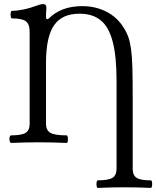

<svg xmlns="http://www.w3.org/2000/svg" viewBox="-20 -696 764 939"><path d="M458 223Q454 223 452.5 213.5Q451 204 452.5 195Q454 186 458 186Q511 186 530.5 173.5Q550 161 550 129V-302Q550 -419 531.5 -491Q513 -563 473.5 -596Q434 -629 369 -629Q283 -629 244 -572Q205 -515 205 -389V-90Q205 -59 226.5 -46.5Q248 -34 305 -34Q310 -34 311.5 -24.5Q313 -15 311.5 -6Q310 3 305 3Q238 0 170 0Q103 0 35 3Q30 3 27.5 -6Q25 -15 27 -24.5Q29 -34 35 -34Q86 -34 105.5 -46.5Q125 -59 125 -90V-540Q125 -578 106.5 -592Q88 -606 39 -606Q34 -606 32.5 -615.5Q31 -625 32.5 -634Q34 -643 39 -643Q63 -643 96.5 -650Q130 -657 173 -673Q179 -675 183.5 -675.5Q188 -676 192 -676Q207 -676 207 -657Q206 -646 205.5 -636Q205 -626 205 -615Q205 -602 211 -602Q213 -602 215 -603Q217 -604 218 -605Q279 -666 382 -666Q447 -666 500 -639Q553 -612 584 -562Q599 -539 607.5 -515Q616 -491 621 -455Q626 -419 627.5 -362.5Q629 -306 629 -218V129Q629 161 648 173.5Q667 186 717 186Q722 186 723.5 195Q725 204 723.5 213.5Q722 223 717 223Q653 220 588 220Q523 220 458 223Z"/></svg>

Font: Junicode
Style: Regular
Weight: 400
Designer: Peter S. Baker
Version: Version 2.100; ttfautohint (v1.8.4)